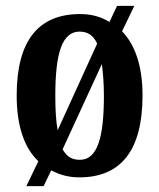

<svg xmlns="http://www.w3.org/2000/svg" viewBox="-20 -596 544 656"><path d="M111 -45 70 40H129L155 -14C183 1 214 10 251 10C393 10 467 -82 467 -270C467 -371 441 -444 397 -489L439 -576H380L354 -521C325 -539 291 -548 254 -548C111 -548 37 -457 37 -270C37 -165 63 -91 111 -45ZM312 -447 177 -151C171 -183 169 -222 169 -270C169 -414 192 -488 252 -488C280 -488 299 -475 312 -447ZM253 -50C225 -50 208 -61 194 -86L328 -377C332 -347 335 -311 335 -268C335 -124 312 -50 253 -50Z"/></svg>

Font: Noto Serif Lao ExtraCondensed
Style: Bold
Weight: 700
Width: 2
Designer: Monotype Design Team
Foundry: Monotype Imaging Inc.
Version: Version 2.003